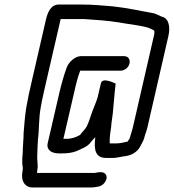

<svg xmlns="http://www.w3.org/2000/svg" viewBox="-20 -658 765 845"><path d="M526 -411H337C310 -411 282 -385 273 -359C262 -329 251 -291 242 -253L190 -28C183 2 208 17 237 17H256C278 17 299 14 317 7C342 -5 366 -12 382 -35C388 -42 392 -47 399 -54V-51C394 -6 396 37 446 37H482C496 36 512 32 525 30C558 27 584 12 598 -15C603 -26 610 -36 614 -48C617 -62 624 -78 628 -94L721 -499C730 -538 724 -575 695 -584C691 -585 687 -586 683 -589C675 -593 666 -596 659 -599C599 -610 541 -623 477 -630C428 -634 390 -638 339 -638H239C204 -638 190 -605 182 -571L122 -310C110 -260 102 -222 95 -181C89 -142 87 -108 84 -74C84 -44 80 -15 80 15L78 39V61C78 70 82 79 80 88C80 93 78 98 78 103C73 136 87 165 120 167H386C396 166 405 165 413 163C440 159 461 123 442 106C431 96 414 100 397 103H143C143 100 143 98 144 95C144 89 145 84 146 79C146 60 143 46 144 26C145 3 145 -21 147 -44C153 -90 150 -134 159 -184C166 -225 175 -261 186 -310L247 -574H352C400 -571 455 -567 499 -560C541 -552 589 -548 629 -537C633 -536 660 -525 659 -522C660 -514 660 -510 657 -499L564 -94C560 -78 554 -63 551 -50C550 -46 544 -40 542 -35C527 -32 510 -27 494 -27H463C462 -28 463 -30 463 -32C462 -44 463 -46 464 -60L466 -78L469 -98C470 -122 477 -152 478 -177L481 -209C483 -235 486 -264 489 -290C480 -294 430 -319 424 -291L409 -227C407 -224 407 -221 406 -218C402 -209 398 -196 394 -187C382 -161 375 -128 362 -102C353 -86 342 -78 332 -64C314 -54 297 -47 271 -47H259L307 -254C314 -286 323 -322 333 -347H511C529 -347 546 -361 550 -379C554 -397 544 -411 526 -411Z"/></svg>

Font: Electronic
Style: SeBdIt
Weight: 600
Version: Version 1.011